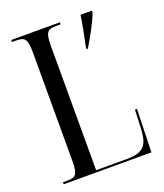

<svg xmlns="http://www.w3.org/2000/svg" viewBox="-133 -803 763 893"><g transform="rotate(-20 249.0 -357.0)"><path d="M343 -565V-554H349C376 -599 409 -656 427 -704V-714H371C366 -678 356 -624 343 -565ZM28 0H462L468 -213H458L454 -118C450 -37 425 -10 343 -10H192V-628C192 -694 205 -704 246 -704H269V-714H28V-704H49C90 -704 103 -694 103 -626V-88C103 -20 90 -10 49 -10H28Z"/></g></svg>

Font: Noto Serif Display ExtraCondensed
Style: Regular
Weight: 400
Width: 2
Designer: Monotype Design Team
Foundry: Monotype Imaging Inc.
Version: Version 2.009